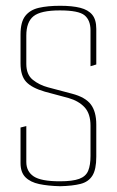

<svg xmlns="http://www.w3.org/2000/svg" viewBox="-20 -642 406 664"><path d="M188 2Q146 1 115.5 -5.5Q85 -12 68 -29Q51 -46 51 -78V-201L71 -206V-82Q71 -49 96.5 -32Q122 -15 187 -15Q231 -15 254 -23.5Q277 -32 285 -51.5Q293 -71 293 -103V-207Q293 -249 272.5 -271Q252 -293 217 -303L135 -325Q90 -338 70.5 -359Q51 -380 51 -423V-523Q51 -566 67.5 -587Q84 -608 114.5 -615Q145 -622 188 -622Q230 -622 257.5 -615Q285 -608 299 -591Q313 -574 313 -542V-419L293 -413V-537Q293 -572 272.5 -589Q252 -606 187 -606Q121 -606 96 -586Q71 -566 71 -519V-421Q71 -384 93.5 -366Q116 -348 146 -340L229 -318Q275 -306 294 -281Q313 -256 313 -211V-100Q313 -56 299.5 -34.5Q286 -13 258.5 -6Q231 1 188 2Z"/></svg>

Font: Smooch Sans Thin Thin
Style: Regular
Weight: 250
Version: Version 1.010